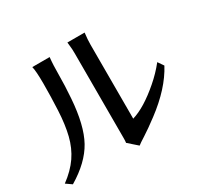

<svg xmlns="http://www.w3.org/2000/svg" viewBox="-165 -960 1262 1208"><g transform="rotate(-30 466.0 -356.0)"><path d="M-2.9 9.8Q67.4 -42 107.9 -101.1Q148.4 -160.2 167 -235.4Q185.5 -310.5 190.4 -410.2Q195.3 -509.8 195.3 -601.6Q195.3 -693.4 186.5 -727.5H312.5Q306.6 -673.8 306.6 -599.6Q306.6 -525.4 299.8 -433.6Q286.1 -246.1 229.5 -143.6Q172.9 -41 39.1 39.1ZM455.1 -751H580.1Q574.2 -703.1 574.2 -667V-128.9Q666 -156.2 782.2 -256.8Q837.9 -304.7 882.8 -361.3L911.1 -320.3Q842.8 -191.4 687.5 -75.2Q621.1 -25.4 578.6 1.5Q536.1 28.3 524.4 38.1L459 -19.5Q460.9 -32.2 460.9 -49.8V-667Q460.9 -701.2 458 -721.7Q455.1 -742.2 455.1 -751Z"/></g></svg>

Font: GenEi LateMin P v2
Style: Medium
Weight: 500
Designer: o_tamon (Modified)
Foundry: o_tamon / Adobe Systems Incorporated / FONT 910 / Philipp H. Poll
Version: Version 2.1;Original Version 1.004